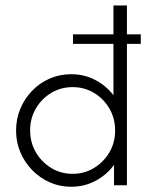

<svg xmlns="http://www.w3.org/2000/svg" viewBox="-20 -687 561 712"><path d="M243.8 5.6Q201.4 5.6 164.6 -10.8Q127.8 -27.1 99.7 -55.9Q71.5 -84.7 55.6 -122.2Q39.6 -159.7 39.6 -202.8Q39.6 -246.5 55.6 -284.4Q71.5 -322.2 99.7 -351Q127.8 -379.9 164.6 -395.8Q201.4 -411.8 243.8 -411.8Q292.4 -411.8 333 -390.6Q373.6 -369.4 400.7 -334V-524.3H250.7V-559.7H400.7V-666.7H450.7V-559.7H502.1V-524.3H450.7V0H402.8V-75.7Q376.4 -38.9 334.7 -16.7Q293.1 5.6 243.8 5.6ZM249.3 -42.4Q293.1 -42.4 328.8 -64.2Q364.6 -86.1 385.8 -122.2Q406.9 -158.3 406.9 -202.8Q406.9 -247.9 385.8 -284.4Q364.6 -320.8 328.8 -342.4Q293.1 -363.9 249.3 -363.9Q205.6 -363.9 169.8 -342.4Q134 -320.8 112.8 -284.4Q91.7 -247.9 91.7 -203.5Q91.7 -159 112.8 -122.6Q134 -86.1 169.8 -64.2Q205.6 -42.4 249.3 -42.4Z"/></svg>

Font: Afacad Flux Light
Style: Regular
Weight: 300
Designer: Kristian Moeller
Foundry: Dicotype
Version: Version 1.100